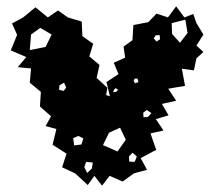

<svg xmlns="http://www.w3.org/2000/svg" viewBox="-20 -565 670 606"><path d="M217 -18 176 -37 190 -80 146 -108 158 -158 124 -167 141 -198 106 -229 109 -275 74 -304 78 -349 36 -353 63 -385 14 -406 34 -455 18 -491 53 -510 92 -542 131 -510 163 -532 194 -510 238 -497 240 -451 274 -427 262 -387 294 -360 285 -319 319 -288 315 -265 327 -261 316 -306 354 -331 339 -367 375 -383 370 -418 398 -438 401 -486 448 -495 474 -522 510 -510 536 -545 562 -510 590 -521 600 -492 622 -456 600 -421 622 -401 600 -381 592 -343 554 -348 564 -294 511 -285 536 -247 491 -237 512 -201 472 -189 496 -153 455 -144 473 -92 424 -66 444 -29 403 -18 367 8 326 -10 302 21 278 -10 257 19ZM565 -503 522 -492 523 -458 548 -430 572 -461ZM107 -477 78 -456 74 -407 124 -417 143 -456ZM484 -454H472L465 -444L474 -434L485 -441ZM414 -317H405L402 -310L406 -302L417 -306ZM182 -304 168 -296 166 -282 181 -278 189 -289ZM353 -281 345 -287 340 -282 337 -274 346 -275ZM458 -208 443 -218 432 -209 433 -195 447 -196ZM359 -162 324 -146 305 -107 351 -87 377 -124ZM243 -128 227 -136 211 -129 214 -106 237 -109ZM398 -83 387 -71 388 -55 405 -54 412 -71ZM273 -52 252 -54 246 -38 255 -19 270 -33Z"/></svg>

Font: Rubik Gemstones
Style: Regular
Weight: 400
Designer: Hubert and Fischer, NaN
Foundry: Hubert and Fischer, NaN
Version: Version 2.200